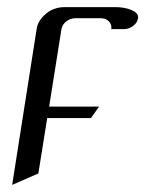

<svg xmlns="http://www.w3.org/2000/svg" viewBox="-20 -332 408 540"><path d="M14.2 188 83 -250Q86.4 -274.4 109.9 -293.9Q131.3 -312 163.1 -312H303.2Q332 -312 351.1 -303.2Q370.6 -294.4 368.2 -280.8Q366.2 -267.6 354 -258.8Q342.3 -250 328.1 -250H293Q294.9 -263.2 286.1 -272Q277.3 -280.8 263.2 -280.8H192.9Q178.2 -280.8 166.5 -272Q155.3 -263.2 152.8 -250L118.2 -32.2H258.8L235.8 0H112.8L87.9 155.8Z"/></svg>

Font: Hhenum
Style: Italic
Weight: 400
Designer: T. Christopher White
Version: Version 1.0